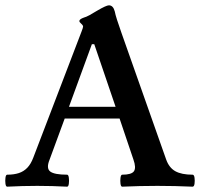

<svg xmlns="http://www.w3.org/2000/svg" viewBox="-22 -698 757 721"><path d="M5 3Q0 3 -1.5 -8Q-3 -19 -1.5 -30.5Q0 -42 5 -42Q30 -42 48.5 -48Q67 -54 80.5 -68Q94 -82 103 -106L284 -579Q287 -587 288.5 -591.5Q290 -596 290 -598Q290 -603 283 -609Q276 -615 276 -619Q276 -626 293 -632Q301 -634 314 -641Q327 -648 343 -658Q360 -668 371 -673Q382 -678 387 -678Q403 -678 409 -655Q411 -644 417.5 -623.5Q424 -603 434 -575L602 -99Q613 -68 636.5 -55Q660 -42 701 -42Q707 -42 708.5 -30.5Q710 -19 708.5 -8Q707 3 701 3Q635 0 569 0Q503 0 437 3Q432 3 430.5 -8Q429 -19 430.5 -30.5Q432 -42 437 -42Q472 -42 481 -55Q490 -68 479 -99L427 -253H221L164 -98Q151 -66 166.5 -54Q182 -42 230 -42Q235 -42 236.5 -30.5Q238 -19 236.5 -8Q235 3 230 3Q173 0 118 0Q62 0 5 3ZM237 -297H412L332 -532H323Z"/></svg>

Font: Junicode VF
Style: Regular
Weight: 400
Designer: Peter S. Baker
Version: Version 2.213